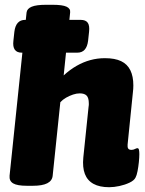

<svg xmlns="http://www.w3.org/2000/svg" viewBox="-20 -774 605 802"><path d="M71 -554Q30 -554 36 -604L40 -641Q46 -691 85 -691H317Q338 -691 346.5 -679Q355 -667 352 -641L348 -604Q342 -554 303 -554ZM436 8Q396 8 370.5 -6Q345 -20 334.5 -47.5Q324 -75 328 -116L350 -328Q351 -332 351 -335.5Q351 -339 351 -342Q351 -365 342 -374.5Q333 -384 313 -384Q300 -384 285 -379Q270 -374 256 -366Q242 -358 232 -347L200 -40Q196 2 118 2H92Q52 2 35 -8Q18 -18 20 -40L91 -722Q93 -738 112.5 -746Q132 -754 172 -754H200Q241 -754 258 -746Q275 -738 273 -722L246 -459Q272 -483 300 -499Q328 -515 357.5 -523Q387 -531 418 -531Q460 -531 486 -518.5Q512 -506 524.5 -480.5Q537 -455 537 -417Q537 -410 536.5 -402.5Q536 -395 535 -387L513 -170Q512 -159 515.5 -153.5Q519 -148 529 -148Q537 -148 543.5 -151.5Q550 -155 554 -155Q559 -155 560.5 -148Q562 -141 562 -130Q562 -116 560 -96.5Q558 -77 554.5 -59Q551 -41 546 -32Q540 -20 521 -11Q502 -2 479 3Q456 8 436 8Z"/></svg>

Font: Asap Black
Style: Italic
Weight: 900
Italic angle: -6°
Designer: Pablo Cosgaya
Foundry: Omnibus-Type
Version: Version 3.001